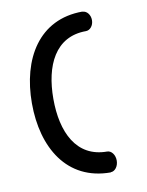

<svg xmlns="http://www.w3.org/2000/svg" viewBox="-73 -669 555 723"><g transform="rotate(-10 204.0 -307.5)"><path d="M292.3 -614.1V-614.8C124.7 -614.8 44.7 -476.8 44.7 -307.3C44.7 -137.8 124.7 0.2 292.3 0.2V-0.5C308.2 -0.5 321.9 -17.8 321.9 -40.1C321.9 -62.4 308.2 -79.6 292.3 -79.6C174.4 -79.6 127.2 -182.9 127.2 -309.8C127.2 -436.7 174.4 -540 292.3 -540C308.2 -540 321.9 -556.1 321.9 -577C321.9 -597.9 308.2 -614.1 292.3 -614.1Z"/></g></svg>

Font: Hi.
Style: Tall Regular
Weight: 400
Designer: Mew Too, Robert Jablonski
Foundry: Cannot Into Space Fonts
Version: Version 1.996